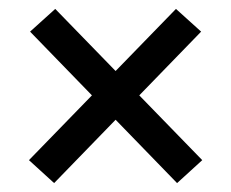

<svg xmlns="http://www.w3.org/2000/svg" viewBox="-20 -525 519 431"><path d="M434 -165.5 377.5 -114 47.5 -454 104 -505ZM45 -165.5 375 -505 431.5 -454 101.5 -114Z"/></svg>

Font: Anek Gujarati Medium
Style: Regular
Weight: 500
Designer: Mrunmayee Ghaisas (Gujarati), Yesha Goshar (Latin)
Foundry: Ek Type
Version: Version 1.003